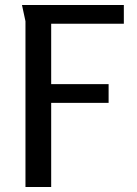

<svg xmlns="http://www.w3.org/2000/svg" viewBox="-20 -749 550 769"><path d="M68 -729H476V-654H185V-412H415V-337H185V0H82V-664Z"/></svg>

Font: Rosario Light Medium
Style: Regular
Weight: 500
Version: Version 1.101; ttfautohint (v1.8.1.43-b0c9)